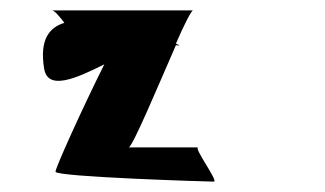

<svg xmlns="http://www.w3.org/2000/svg" viewBox="-20 -610 627 370"><path d="M87 -279C89 -269 382 -260 392 -260C402 -260 352 -326 362 -326H228C235 -326 285 -445 319 -523C326 -522 329 -521 319 -526C335 -563 349 -590 352 -590H80C85 -590 95 -578 104 -566C75 -557 56 -534 65 -478C72 -435 125 -458 181 -486C140 -404 86 -285 87 -279Z"/></svg>

Font: Ampere
Style: SCRevIta
Weight: 400
Version: Version 1